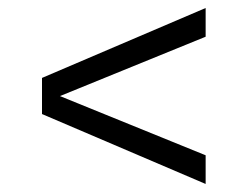

<svg xmlns="http://www.w3.org/2000/svg" viewBox="-20 -478 619 480"><path d="M494.1 -18.1 85 -192.9V-283.2L494.1 -458V-386.2L129.9 -237.8L494.1 -89.8Z"/></svg>

Font: Grenze
Style: Regular
Weight: 400
Designer: Renata Polastri
Foundry: Omnibus-Type
Version: Version 1.002;PS 001.002;hotconv 1.0.88;makeotf.lib2.5.64775